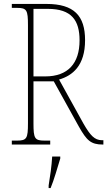

<svg xmlns="http://www.w3.org/2000/svg" viewBox="-20 -734 545 975"><path d="M40 0H235V-20H206C156 -20 150 -31 150 -108V-321H253L380 -92C420 -21 441 0 502 0H505V-22H498C460 -22 438 -47 404 -106L280 -330C348 -350 412 -400 412 -530C412 -654 356 -714 216 -714H40V-694H66C116 -694 122 -683 122 -606V-108C122 -31 116 -20 66 -20H40ZM210 -346H150V-689H223C344 -689 384 -630 384 -529C384 -412 325 -346 210 -346ZM227 208V221H237C254 181 273 113 286 71V61H245C242 111 235 159 227 208Z"/></svg>

Font: Noto Serif Devanagari Condensed Thin
Style: Regular
Weight: 100
Width: 3
Designer: Universal Thirst, Indian Type Foundry and the Monotype Design Team
Foundry: Monotype Imaging Inc.
Version: Version 2.004